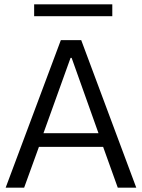

<svg xmlns="http://www.w3.org/2000/svg" viewBox="-20 -860 650 880"><path d="M158.4 -186.8H452.7L519.7 0H604.5L352.2 -676.2H258.9L6 0H90.7ZM303.4 -594.8H308.3L431.4 -249.5H179.2ZM494.7 -840H136.5V-785.7H494.7Z"/></svg>

Font: Estedad VF
Style: Regular
Weight: 100
Designer: Amin Abedi
Version: Version 7.3